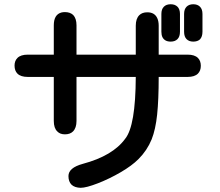

<svg xmlns="http://www.w3.org/2000/svg" viewBox="-20 -815 1040 908"><path d="M819.3 -783.2Q831.1 -771.5 831.1 -749V-665Q831.1 -641.6 819.3 -629.9Q807.6 -618.2 787.1 -618.2Q758.8 -618.2 748 -639.6Q743.2 -650.4 743.2 -665V-749Q743.2 -771.5 754.9 -783.2Q766.6 -794.9 787.1 -794.9Q807.6 -794.9 819.3 -783.2ZM937.5 -749V-665Q937.5 -641.6 925.8 -628.9Q914.1 -618.2 894 -618.2Q874 -618.2 862.3 -629.9Q850.6 -641.6 850.6 -665V-749Q850.6 -771.5 862.3 -783.2Q874 -794.9 894 -794.9Q914.1 -794.9 925.8 -783.2Q937.5 -771.5 937.5 -749ZM676.8 -756.8Q710.9 -756.8 723.6 -729.5Q730.5 -714.8 730.5 -693.4V-556.6H867.2Q900.4 -556.6 916 -541Q929.7 -527.3 929.7 -503.9Q929.7 -480.5 916 -466.8Q900.4 -451.2 867.2 -451.2H730.5Q730.5 -342.8 723.1 -272.9Q715.8 -203.1 697.3 -156.2Q675.8 -103.5 634.8 -62.5Q603.5 -31.2 550.8 -0.5Q498 30.3 442.9 51.8Q387.7 73.2 361.3 73.2Q333 72.3 318.4 58.6Q303.7 43.9 303.7 17.6Q303.7 -21.5 371.1 -40Q513.7 -78.1 572.3 -159.2Q621.1 -219.7 622.1 -451.2H341.8V-243.2Q341.8 -210 325.2 -193.4Q311.5 -179.7 287.1 -179.7Q263.7 -179.7 251 -193.4Q234.4 -209 234.4 -243.2V-451.2H111.3Q78.1 -451.2 62.5 -466.8Q48.8 -480.5 48.8 -504.9Q48.8 -527.3 62.5 -541Q78.1 -556.6 111.3 -556.6H234.4V-695.3Q234.4 -746.1 270.5 -755.9Q278.3 -757.8 287.1 -757.8Q311.5 -757.8 326.2 -744.1Q341.8 -727.5 341.8 -695.3V-556.6H622.1V-693.4Q622.1 -726.6 638.7 -743.2Q652.3 -756.8 676.8 -756.8Z"/></svg>

Font: FakePearl
Style: SemiBold
Weight: 400
Version: Version 1.2